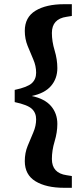

<svg xmlns="http://www.w3.org/2000/svg" viewBox="-20 -735 400 914"><path d="M50 -249V-307Q111 -320 131.5 -339Q152 -358 152 -389Q152 -421 138.5 -452Q125 -483 111.5 -516.5Q98 -550 98 -588Q98 -653 149 -684Q200 -715 285 -715H322V-659L297 -655Q227 -645 227 -578Q227 -538 240 -495Q253 -452 253 -411Q253 -361 223 -326Q193 -291 131 -278Q193 -265 223 -230Q253 -195 253 -145Q253 -105 240 -62Q227 -19 227 22Q227 89 297 99L322 103V159H285Q200 159 149 128Q98 97 98 32Q98 -7 111.5 -40Q125 -73 138.5 -104.5Q152 -136 152 -167Q152 -198 131.5 -217Q111 -236 50 -249Z"/></svg>

Font: Source Serif 4 SmText
Style: Bold
Weight: 700
Designer: Frank Grießhammer
Foundry: Adobe
Version: Version 4.005;hotconv 1.1.0;makeotfexe 2.6.0